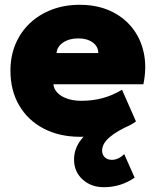

<svg xmlns="http://www.w3.org/2000/svg" viewBox="-20 -555 648 800"><path d="M314.5 15Q227 15 161.5 -19.5Q96 -54 59.8 -116Q23.5 -178 23.5 -261Q23.5 -321.5 44.8 -371.8Q66 -422 104.8 -458.5Q143.5 -495 196.2 -515Q249 -535 312.5 -535Q383.5 -535 438.8 -510Q494 -485 530 -440.2Q566 -395.5 579 -335.2Q592 -275 577.5 -204H202.5Q204.5 -183.5 219.8 -168Q235 -152.5 260.5 -143.8Q286 -135 318.5 -135Q366 -135 407 -146Q448 -157 488.5 -181L546.5 -49Q523.5 -31.5 484 -17Q444.5 -2.5 399.5 6.2Q354.5 15 314.5 15ZM215.5 -334H389.5Q389.5 -361 366.5 -378Q343.5 -395 306.5 -395Q268.5 -395 243.2 -378Q218 -361 215.5 -334ZM413.5 225Q359 225 323.8 192.5Q288.5 160 288.5 109.5Q288.5 64.5 317.8 27Q347 -10.5 398.2 -38Q449.5 -65.5 516 -80L523.5 -34.5Q495 -21.5 473.2 -8.8Q451.5 4 436.2 17.2Q421 30.5 413.2 44.2Q405.5 58 405.5 72.5Q405.5 90 416.8 100.5Q428 111 446.5 111Q460 111 473.5 104.5Q487 98 497.5 87L541 185Q513.5 204.5 480.8 214.8Q448 225 413.5 225Z"/></svg>

Font: Geologica Thin Roman Black
Style: Regular
Weight: 900
Version: Version 1.010;gftools[0.9.28]